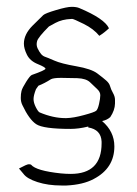

<svg xmlns="http://www.w3.org/2000/svg" viewBox="-20 -539 408 573"><path d="M284.7 -177.7Q321.3 -146.5 321.3 -102.1Q321.3 -37.1 259.8 -4.9Q228 12.2 178.7 14.6H163.1Q123.5 14.6 91.8 4.4Q60.1 -5.9 49.8 -20.5L36.6 -36.1Q60.1 -48.8 65.7 -48.8Q71.3 -48.8 72.8 -47.4Q87.9 -29.3 161.6 -21.5Q177.2 -20 190.9 -20Q283.2 -20 283.2 -111.3Q283.2 -113.8 283.2 -116.2Q281.7 -152.3 243.2 -158.7Q244.6 -161.6 242.2 -161.1Q214.4 -154.3 190.4 -154.3Q108.9 -154.3 87.9 -168.5Q66.9 -182.6 46.9 -225.1Q42 -234.9 42 -246.8Q42 -258.8 44.2 -267.6Q46.4 -276.4 58.1 -294.9Q69.8 -313.5 75.2 -315.4Q115.7 -329.6 115.7 -334Q115.7 -338.4 92.8 -347.7Q69.8 -356.9 60.5 -375.5Q51.3 -394 51.3 -408.7Q51.3 -436.5 77.1 -462.4Q103 -488.3 109.1 -493.9Q115.2 -499.5 147.5 -509Q179.7 -518.6 193.8 -518.6Q208 -518.6 216.3 -515.1Q292 -483.4 305.2 -454.6Q292 -441.9 276.4 -432.1Q259.3 -453.1 229.5 -467.8Q199.7 -482.4 196.3 -482.4H192.4Q165.5 -481.4 145.5 -470.7L126 -460Q94.2 -428.2 90.8 -416.5Q87.4 -404.8 92.3 -394.5Q97.2 -384.3 102.5 -377.9Q107.9 -371.6 114.7 -369.4Q121.6 -367.2 142.1 -358.2Q162.6 -349.1 207.5 -341.3Q252.4 -333.5 270.5 -319.8Q288.6 -306.2 297.4 -298.3Q306.2 -290.5 308.6 -281.5Q311 -272.5 317.1 -261.7Q323.2 -251 323.2 -241.2V-230Q322.8 -210 309.1 -189.5Q299.3 -180.7 284.7 -177.7ZM132.3 -302.7Q112.3 -290 94.7 -283.2L87.4 -272.9Q80.1 -254.4 80.1 -243.4Q80.1 -232.4 86.9 -219Q93.8 -205.6 98.1 -203.6Q138.7 -186.5 174.8 -186.5H178.2Q199.2 -187 230.7 -195.6Q262.2 -204.1 267.1 -208.5Q272 -212.9 275.6 -229Q279.3 -245.1 279.3 -254.9Q279.3 -264.6 270 -273.2Q260.7 -281.7 249 -293.2Q237.3 -304.7 210.9 -305.7Q184.6 -306.6 162.4 -306.6Q140.1 -306.6 132.3 -302.7Z"/></svg>

Font: Panteley
Style: Regular
Weight: 500
Designer: Kalashnikov Yuriy
Foundry: Øêîëà ïàâà èìåíè ñâÿòîãî àâíîàïîñòîëüíîãî Âëàäèìèà
Version: Version 1.80 April 12, 2018